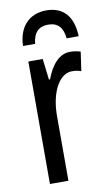

<svg xmlns="http://www.w3.org/2000/svg" viewBox="-85 -785 474 829"><g transform="rotate(-10 152.0 -370.5)"><path d="M179 -741C105 -741 56 -691 54 -607H107C112 -657 136 -679 177 -679C218 -679 241 -655 245 -607H298C295 -696 252 -741 179 -741ZM249 -547C202 -547 167 -507 144 -445H139L128 -537H65V0H146V-280C145 -385 186 -463 243 -463C258 -463 271 -461 283 -456L295 -540C279 -545 264 -547 249 -547Z"/></g></svg>

Font: Noto Sans UI Condensed
Style: Regular
Weight: 400
Width: 3
Designer: Monotype Design Team
Foundry: Monotype Imaging Inc.
Version: Version 1.901